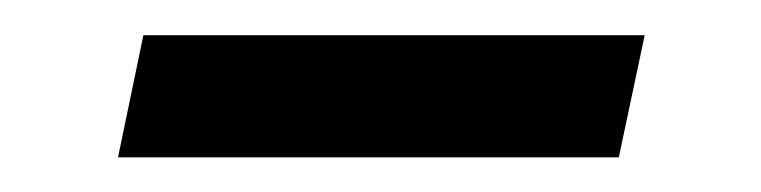

<svg xmlns="http://www.w3.org/2000/svg" viewBox="-20 -317 432 109"><path d="M47 -227.7 61.4 -297H346L331.3 -227.7Z"/></svg>

Font: Mona Sans ExtraLight
Style: Italic
Weight: 200
Italic angle: -11.6951°
Designer: Deni Anggara
Foundry: GitHub
Version: Version 2.000